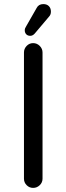

<svg xmlns="http://www.w3.org/2000/svg" viewBox="-20 -914 325 939"><path d="M229 -856.9Q229 -841.8 219.2 -832L149.9 -750Q140.1 -738.8 127.9 -738.8Q115.7 -738.8 108.4 -746.3Q101.1 -753.9 101.1 -766.1Q101.1 -775.4 107.9 -785.2L159.2 -875Q168.9 -894 191.9 -894Q209 -894 219 -884Q229 -874 229 -856.9ZM188 -657.2V-40Q188 -21.5 174.3 -8.3Q160.6 4.9 142.1 4.9Q123.5 4.9 110.4 -8.3Q97.2 -21.5 97.2 -40V-657.2Q97.2 -675.8 110.4 -689.5Q123.5 -703.1 142.1 -703.1Q160.6 -703.1 174.3 -689.5Q188 -675.8 188 -657.2Z"/></svg>

Font: Aka-Acid-Varela
Style: Regular
Weight: 400
Designer: Joe Prince, Avraham Cornfeld, Cyberella
Foundry: Joe Prince, Avraham Cornfeld, Cyberella
Version: Version 2.000; ttfautohint (v1.5.33-1714) -l 8 -r 50 -G 200 